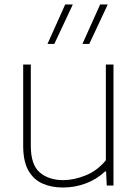

<svg xmlns="http://www.w3.org/2000/svg" viewBox="-20 -828 618 857"><path d="M261 9Q209 9 168.8 -9.2Q128.5 -27.5 106 -68.2Q83.5 -109 83.5 -177.5V-540H117.5V-177.5Q117.5 -92 157.8 -58Q198 -24 262 -24Q309.5 -24 361.5 -44.8Q413.5 -65.5 452.5 -112.5V-540H486.5V0H456.5L453.5 -63H449.5Q411 -27 362.2 -9Q313.5 9 261 9ZM348 -632 427 -808H461L378.5 -632ZM192 -632 271 -808H305L222.5 -632Z"/></svg>

Font: Encode Sans SemiExpanded SemiExpanded Thin
Style: Regular
Weight: 100
Width: 6
Designer: Multiple Designers
Foundry: Impallari Type
Version: Version 3.000; ttfautohint (v1.8.3) -l 8 -r 50 -G 200 -x 14 